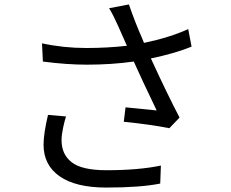

<svg xmlns="http://www.w3.org/2000/svg" viewBox="-20 -810 1040 864"><path d="M458 34Q321 34 248.5 -16.5Q176 -67 176 -159Q176 -208 196 -293L277 -286Q270 -264 263.5 -233Q257 -202 257 -179Q257 -115 303 -79.5Q349 -44 459 -44Q604 -44 704 -65L701 16Q613 34 458 34ZM742 -233Q657 -250 537 -262L545 -327L685 -313Q613 -463 582 -533Q482 -519 371 -519Q280 -519 173 -533L169 -615Q266 -594 368 -594Q463 -594 551 -604L513 -690Q491 -740 471 -773L560 -790Q590 -704 619 -639L628 -617Q743 -641 827 -679L842 -600Q765 -569 659 -547Q732 -388 788 -281Z"/></svg>

Font: Source Han Sans & Saira Hybrid
Style: Regular
Weight: 400
Designer: Ryoko NISHIZUKA 西塚涼子 (kana & ideographs); Paul D. Hunt (Latin, Greek & Cyrillic); Wenlong ZHANG 张文龙 (bopomofo); Sandoll 
Foundry: Adobe Systems Incorporated
Version: Version 1.00;August 2, 2021;FontCreator 13.0.0.2675 64-bit